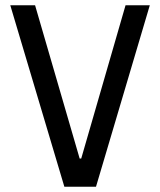

<svg xmlns="http://www.w3.org/2000/svg" viewBox="-20 -708 608 728"><path d="M224 0 19 -688H113L282 -107H288L456 -688H548L344 0Z"/></svg>

Font: Saira Semi Condensed
Style: Regular
Weight: 400
Width: 4
Designer: Hector Gatti with collaboration of the Omnibus-Type team
Foundry: Omnibus-Type
Version: Version 1.001; ttfautohint (v1.8)